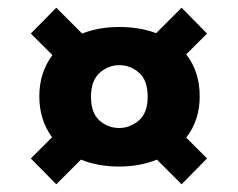

<svg xmlns="http://www.w3.org/2000/svg" viewBox="-20 -628 617 498"><path d="M290 -558Q342 -558 385 -542L451 -608L517 -541L463 -487Q498 -442 498 -378Q498 -316 463 -271L517 -217L451 -150L387 -214Q343 -196 289 -196Q234 -196 190 -214L126 -150L60 -217L115 -272Q82 -317 82 -378Q82 -440 116 -485L60 -541L126 -608L193 -541Q236 -558 290 -558ZM289 -459Q261 -459 238.5 -439Q216 -419 216 -377Q216 -335 238 -315.5Q260 -296 289 -296Q317 -296 340 -315.5Q363 -335 363 -377Q363 -420 340.5 -439.5Q318 -459 289 -459Z"/></svg>

Font: Poppins
Style: Bold
Weight: 700
Designer: Ninad Kale (Devanagari), Jonny Pinhorn (Latin)
Version: Version 5.002